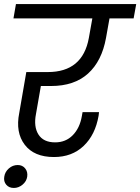

<svg xmlns="http://www.w3.org/2000/svg" viewBox="-39 -760 687 940"><path d="M26.9 -669.9 39.1 -740.2H627.9L615.2 -669.9H497.1L480 -574.2Q459.5 -460.9 392.1 -399.9Q324.7 -338.9 210.9 -338.9H161.1L137.2 -202.1Q125 -139.6 149.4 -101.3Q173.8 -63 231 -63Q282.7 -63 317.1 -97.9Q351.6 -132.8 361.8 -191.9L365.2 -210.9H445.8Q443.8 -197.3 443.8 -193.8Q427.7 -100.1 370.6 -45.7Q313.5 8.8 225.1 8.8Q127.9 8.8 82 -51.5Q36.1 -111.8 55.2 -207L89.8 -407.2H194.8Q365.7 -407.2 396 -574.2L413.1 -669.9ZM28.8 160.2Q4.9 160.2 -8.5 144.3Q-22 128.4 -18.1 105Q-14.6 81.1 4.4 64.5Q23.4 47.9 47.9 47.9Q70.8 47.9 84.2 64.5Q97.7 81.1 94.2 105Q90.8 127.9 71.5 144Q52.2 160.2 28.8 160.2Z"/></svg>

Font: Poppins
Style: Italic
Weight: 400
Italic angle: -10°
Designer: Ninad Kale (Devanagari), Jonny Pinhorn (Latin)
Foundry: Indian Type Foundry
Version: Version 3.200;PS 1.000;hotconv 16.6.54;makeotf.lib2.5.65590